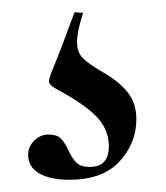

<svg xmlns="http://www.w3.org/2000/svg" viewBox="-20 -19 272 314"><path d="M106 50Q106 66 115 75.5Q124 85 148 99Q173 113 188 131Q203 149 203 176Q203 215 175.5 245Q148 275 93 275Q62 275 44 264.5Q26 254 26 234Q26 221 36 211Q46 201 59 201Q73 201 79.5 207.5Q86 214 92 227Q98 240 105 247Q112 254 127 254Q158 254 158 220Q158 194 139.5 173.5Q121 153 73 127Q60 120 60 114Q60 110 65 97Q80 61 94 22L102 1L116 2Q106 32 106 50Z"/></svg>

Font: Cormorant Unicase Medium
Style: Regular
Weight: 500
Designer: Christian Thalmann (Catharsis Fonts)
Foundry: Catharsis Fonts
Version: Version 4.000